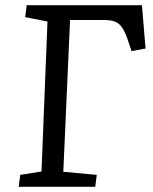

<svg xmlns="http://www.w3.org/2000/svg" viewBox="-20 -720 591 740"><path d="M52 0 58 -46 140 -59 163 -637 77 -654 83 -700H527L541 -533L487 -523L474 -562Q463 -595 451.5 -612.5Q440 -630 423.5 -636.5Q407 -643 379 -643H250L224 -58L353 -46L347 0Z"/></svg>

Font: Literata
Style: Italic
Weight: 400
Italic angle: -2°
Designer: Latin by Veronika Burian and Jose Scaglione. Greek by Irene Vlachou. Cyrillic by Vera Evstafieva
Foundry: TypeTogether
Version: Version 3.103;gftools[0.9.29]